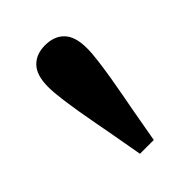

<svg xmlns="http://www.w3.org/2000/svg" viewBox="-111 -787 423 423"><g transform="rotate(-45 100.5 -575.5)"><path d="M100 -734Q129 -734 145 -717Q161 -700 161 -664Q161 -648 158 -625Q155 -602 151 -578Q147 -554 143 -533Q139 -512 137 -501L122 -417H79L64 -501Q62 -512 58 -533Q54 -554 50 -578Q46 -602 43 -625Q40 -648 40 -664Q40 -700 56 -717Q72 -734 100 -734Z"/></g></svg>

Font: Source Serif Pro Semibold
Style: Regular
Weight: 600
Designer: Frank Grießhammer
Foundry: Adobe Systems Incorporated
Version: Version 1.014;PS Version 1.0;hotconv 1.0.73;makeotf.lib2.5.5